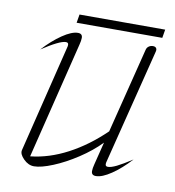

<svg xmlns="http://www.w3.org/2000/svg" viewBox="-67 -600 613 671"><g transform="rotate(10 239.0 -265.0)"><path d="M46 -38 140 -421Q141 -424 141 -429Q141 -437 132 -437Q110 -437 48 -396Q80 -431 113 -453.5Q146 -476 168 -476Q184 -476 184 -461Q184 -451 180 -436L78 -22Q144 -29 209.5 -63.5Q275 -98 335 -156L411 -459Q413 -467 419.5 -471.5Q426 -476 434 -476Q442 -476 445.5 -471.5Q449 -467 447 -459L344 -49Q343 -46 343 -41Q343 -33 352 -33Q363 -33 382.5 -42.5Q402 -52 436 -74Q403 -38 370.5 -16Q338 6 316 6Q300 6 300 -9Q300 -19 304 -34L324 -114Q292 -81 248.5 -52.5Q205 -24 163.5 -7Q122 10 97 10Q77 10 60 -7Q43 -24 46 -38ZM162 -540H466L461 -510H157Z"/></g></svg>

Font: Srisakdi
Style: Regular
Weight: 400
Designer: Cadson Demak Co.,Ltd.
Foundry: Cadson Demak Co.,Ltd.
Version: Version 1.000